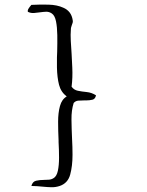

<svg xmlns="http://www.w3.org/2000/svg" viewBox="-20 -745 633 826"><path d="M393 -335Q390 -319 377.5 -316Q365 -313 350 -313Q347 -313 341 -313Q328 -313 316.5 -312Q305 -311 297 -302Q287 -271 287.5 -230.5Q288 -190 290 -148Q291 -130 291.5 -113Q292 -96 292 -79Q292 -31 282 6Q272 43 237 55Q219 61 201 60.5Q183 60 163 58Q152 57 140 56Q128 55 115 55Q120 36 135.5 32.5Q151 29 168 29Q180 29 191 28Q202 27 211 21Q224 13 229 -10.5Q234 -34 234 -66.5Q234 -99 232 -134V-135Q232 -137 232 -141Q230 -183 230 -221.5Q230 -260 238 -289Q246 -318 267 -330Q242 -349 234 -380Q226 -411 225 -454V-498Q225 -504 225.5 -510.5Q226 -517 226 -523Q227 -560 226.5 -594Q226 -628 221 -653Q216 -678 203 -687Q191 -695 178.5 -694.5Q166 -694 152 -692Q139 -690 126 -689Q113 -688 100 -694Q98 -700 102.5 -707.5Q107 -715 115 -724Q152 -726 189 -725Q226 -724 252 -712Q269 -705 279.5 -691.5Q290 -678 293 -657Q294 -652 292.5 -647Q291 -642 289 -637Q288 -633 286.5 -629Q285 -625 285 -620Q283 -596 284.5 -569Q286 -542 288 -514Q289 -499 289.5 -484Q290 -469 291 -454Q293 -411 288 -372Q298 -358 315 -354.5Q332 -351 353 -349Q374 -347 393 -335Z"/></svg>

Font: Yuji Mai
Style: Regular
Weight: 400
Designer: Kataoka Yuji
Foundry: Kinuta Font Factory
Version: Version 3.002